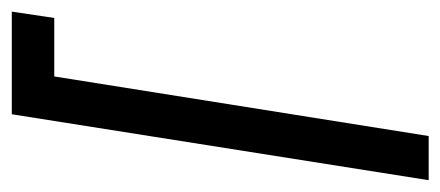

<svg xmlns="http://www.w3.org/2000/svg" viewBox="-288 -368 750 327"><g transform="rotate(90 87.5 -205.0)"><path d="M156.2 -559.6H231.4L119.1 150.4H-55.7L-44.9 78.1H54.7Z"/></g></svg>

Font: Geo
Style: Oblique
Weight: 500
Italic angle: -11°
Version: Version 001.2